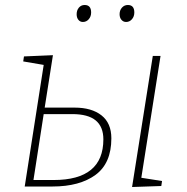

<svg xmlns="http://www.w3.org/2000/svg" viewBox="-20 -747 748 769"><path d="M426 -193Q426 -93 362.5 -46.5Q299 0 190 0H79L155 -487L73 -501L76 -521L192 -526L159 -316H279Q347 -316 386.5 -285Q426 -254 426 -193ZM269 -290H155L114 -26H195Q394 -26 394 -189Q394 -239 363.5 -264.5Q333 -290 269 -290ZM509 2 592 -523H623L546 -35L629 -22L626 -2ZM312 -659Q301 -659 294 -667.5Q287 -676 287 -690Q287 -706 296 -716.5Q305 -727 319 -727Q345 -727 345 -697Q345 -681 335.5 -670Q326 -659 312 -659ZM485 -659Q474 -659 466.5 -667.5Q459 -676 459 -690Q459 -706 468.5 -716.5Q478 -727 492 -727Q518 -727 518 -697Q518 -681 508.5 -670Q499 -659 485 -659Z"/></svg>

Font: Bitter ExtraLight
Style: Italic
Weight: 200
Italic angle: -9°
Designer: Sol Matas, and Bitter project Authors
Foundry: Sol Matas
Version: Version 2.001